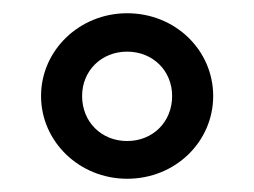

<svg xmlns="http://www.w3.org/2000/svg" viewBox="-20 -752 384 290"><path d="M172 -482C245 -482 302 -538 302 -607C302 -676 245 -732 172 -732C100 -732 42 -676 42 -607C42 -538 100 -482 172 -482ZM104 -607C104 -645 133 -674 172 -674C211 -674 240 -645 240 -607C240 -568 211 -539 172 -539C133 -539 104 -568 104 -607Z"/></svg>

Font: Aspekta 350
Style: Regular
Weight: 350
Designer: Ivo Dolenc
Version: Version 2.000